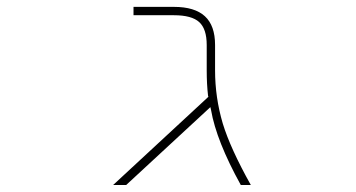

<svg xmlns="http://www.w3.org/2000/svg" viewBox="-20 -564 1040 561"><path d="M683.6 -23.4Q612.3 -152.3 596.7 -242.2L594.7 -251L348.6 -23.4H310.5L588.9 -281.2L587.9 -284.2Q584 -318.4 584 -358.4V-432.6Q584 -479.5 562 -499.5Q540 -519.5 488.3 -519.5H370.1V-543.9H488.3Q548.8 -543.9 578.6 -516.6Q608.4 -489.3 608.4 -432.6V-358.4Q608.4 -279.3 630.9 -203.1Q653.3 -129.9 712.9 -23.4Z"/></svg>

Font: Mgen+ 1m thin
Style: Regular
Weight: 100
Designer: [Source Han Sans]
Ryoko NISHIZUKA  (kana & ideographs); Paul D. Hunt (Latin, Greek & Cyrillic); Wenlong ZHANG  (bopomofo
Version: Version 1.059.20150602